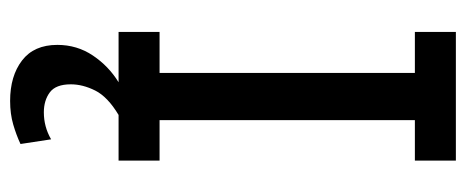

<svg xmlns="http://www.w3.org/2000/svg" viewBox="-284 -406 899 370"><g transform="rotate(90 165.0 -220.5)"><path d="M257 189Q240 197 219.5 203Q199 209 174 209Q126 209 96 186Q66 163 66 118Q66 80 86.5 49.5Q107 19 138 0H41V-79H120V-571H41V-650H289V-571H211V-79H289V0H201Q166 21 154 45Q142 69 142 92Q142 121 157.5 132.5Q173 144 196 144Q224 144 248 130L257 189Z"/></g></svg>

Font: Zilla Slab Medium
Style: Regular
Weight: 500
Designer: Typotheque.com
Foundry: Typotheque type foundry
Version: Version 1.1; 2017